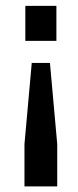

<svg xmlns="http://www.w3.org/2000/svg" viewBox="-20 -499 273 670"><path d="M90.8 -279.3 65.4 3.9V151.4H179.7V3.9L154.3 -279.3ZM68.4 -478.5V-356.4H176.8V-478.5Z"/></svg>

Font: Gemunu Libre
Style: Bold
Weight: 700
Designer: Pushpananda Ekanayake, Sol Matas, Kosala Senevirathne
Foundry: Mooniak
Version: Version 1.001